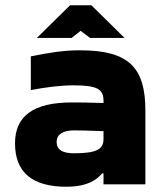

<svg xmlns="http://www.w3.org/2000/svg" viewBox="-20 -700 616 729"><path d="M284 -509C222 -509 172 -501 97 -486V-358C155 -369 211 -376 258 -376C351 -376 373 -361 373 -317V-309C316 -311 274 -311 252 -311C108 -311 37 -260 37 -156C37 -46 102 9 232 9C287 9 336 -3 368 -42H373V0H532V-280C532 -443 470 -509 284 -509ZM120 -556H252L286 -583L322 -556H453L327 -680H246ZM195 -161C195 -189 218 -205 261 -205C280 -205 321 -204 373 -202V-172C373 -135 350 -118 261 -118C218 -118 195 -131 195 -161Z"/></svg>

Font: LT Wave Text Black
Style: Regular
Weight: 900
Designer: Daniel Lyons
Version: Version 2.5 (Glyphs App)